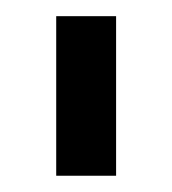

<svg xmlns="http://www.w3.org/2000/svg" viewBox="-20 -469 211 235"><path d="M122.1 -253.9H48.8V-449.2H122.1Z"/></svg>

Font: Catrinity
Style: Regular
Weight: 400
Designer: Alexander Lange
Foundry: High-Logic / Made with FontCreator
Version: Version 2.090;May 20, 2024;FontCreator 15.0.0.2974 64-bit